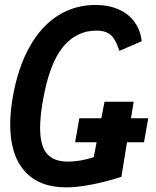

<svg xmlns="http://www.w3.org/2000/svg" viewBox="-20 -764 640 790"><path d="M375.5 -638Q295 -638 239.5 -571.2Q184 -504.5 157 -353Q145 -285.5 145 -238Q145 -164 173.2 -131.5Q201.5 -99 259.5 -99Q308 -99 365.5 -117L377.5 -178.5H289L306.5 -277.5H397L410 -345.5H530L519 -277.5H590L572.5 -178.5H502.5L479.5 -36.5Q412.5 -15 354 -4Q295.5 7 252.5 7Q141 7 81.5 -59.8Q22 -126.5 22 -251.5Q22 -305.5 33 -366.5Q54.5 -488.5 102.8 -573.2Q151 -658 219.8 -700.8Q288.5 -743.5 371.5 -743.5Q429 -743.5 470.5 -724.2Q512 -705 535.2 -671.2Q558.5 -637.5 563 -594.5L471 -554.5Q461 -586.5 449 -604.5Q437 -622.5 419.8 -630.2Q402.5 -638 375.5 -638Z"/></svg>

Font: JuliaMono ExtraBold
Style: Italic
Weight: 800
Italic angle: -9°
Monospace: yes
Designer: cormullion
Foundry: corm
Version: Version 0.057; ttfautohint (v1.8.4)